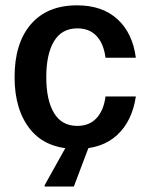

<svg xmlns="http://www.w3.org/2000/svg" viewBox="-20 -532 544 702"><path d="M260.8 12.5Q148.3 12.5 90.8 -58.8Q33.3 -130 33.3 -250Q33.3 -374.2 92.9 -443.3Q152.5 -512.5 261.7 -512.5Q354.2 -512.5 409.6 -461.7Q465 -410.8 476.7 -320.8H365.8Q359.2 -372.5 332.9 -400.4Q306.7 -428.3 263.3 -428.3Q205.8 -428.3 177.5 -381.2Q149.2 -334.2 149.2 -250Q149.2 -165.8 177.5 -118.8Q205.8 -71.7 262.5 -71.7Q306.7 -71.7 332.9 -100Q359.2 -128.3 365.8 -179.2H476.7Q463.3 -89.2 408.3 -38.3Q353.3 12.5 260.8 12.5ZM143.3 150V145L224.2 0H306.7L250 150Z"/></svg>

Font: Familjen Grotesk GF Medium
Style: Regular
Weight: 500
Designer: Anders Wikstroem, Jonas Baeckman, Matilda Gysing, Kristian Moeller
Foundry: Familjen STHLM AB
Version: Version 2.000; Beta; Release 4; Build 6